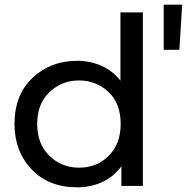

<svg xmlns="http://www.w3.org/2000/svg" viewBox="-20 -795 799 821"><path d="M310 6Q188 6 115 -71Q42 -148 42 -265Q42 -389 119 -462Q196 -535 310 -535Q365 -535 413 -514Q461 -493 495 -450V-742H591V0H499V-84Q465 -38 416 -16Q367 6 310 6ZM318 -78Q394 -78 445 -129Q496 -180 496 -265Q496 -354 443 -402.5Q390 -451 318 -451Q244 -451 191.5 -401Q139 -351 139 -265Q139 -180 191 -129Q243 -78 318 -78ZM747 -582H680V-775H759Z"/></svg>

Font: Argentum Novus
Style: Regular
Weight: 400
Designer: Julieta Ulanovsky
Foundry: Julieta Ulanovsky
Version: Version 7.20;July 27, 2021;FontCreator 13.0.0.2683 64-bit